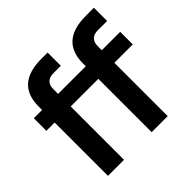

<svg xmlns="http://www.w3.org/2000/svg" viewBox="-184 -922 1100 1100"><g transform="rotate(-45 366.0 -372.0)"><path d="M91 0V-432H24V-534H91V-562Q91 -744 295 -744H346V-637H285Q254 -637 237.5 -620.5Q221 -604 221 -574V-534H445V-556Q445 -738 649 -738H715V-631H639Q608 -631 591.5 -614.5Q575 -598 575 -568V-534H724V-432H575V0H445V-432H221V0Z"/></g></svg>

Font: Cazoo Sans SemiBold
Style: Regular
Weight: 600
Designer: Jonathan Barnbrook, Julián Moncada
Foundry: Barnbrook Fonts
Version: Version 2.000;Glyphs 3.2.3 (3260)